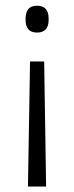

<svg xmlns="http://www.w3.org/2000/svg" viewBox="-20 -516 266 687"><path d="M138 -296 145 151.5H80L87.5 -296ZM112.5 -495.5Q133.5 -495.5 143.8 -483.8Q154 -472 154 -449.5V-444.5Q154 -423 143.8 -411.2Q133.5 -399.5 112.5 -399.5Q91.5 -399.5 81.5 -411.2Q71.5 -423 71.5 -444.5V-449.5Q71.5 -472 81.5 -483.8Q91.5 -495.5 112.5 -495.5Z"/></svg>

Font: Anek Gurmukhi Light
Style: Regular
Weight: 300
Designer: Sarang Kulkarni (Gurmukhi), Yesha Goshar (Latin)
Foundry: Ek Type
Version: Version 1.003